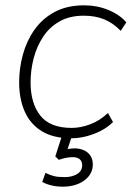

<svg xmlns="http://www.w3.org/2000/svg" viewBox="-20 -512 495 722"><path d="M248 8Q181 8 137.5 -18.5Q94 -45 73 -92.5Q52 -140 52 -202Q52 -255 66 -306.5Q80 -358 109.5 -400Q139 -442 185.5 -467Q232 -492 297 -492Q345 -492 387.5 -474.5Q430 -457 455 -428L434 -396Q406 -425 372.5 -439Q339 -453 295 -453Q242 -453 204 -431.5Q166 -410 142 -373.5Q118 -337 106.5 -292.5Q95 -248 95 -202Q95 -124 131.5 -77.5Q168 -31 250 -31Q283 -31 319 -44.5Q355 -58 386 -87L405 -53Q386 -34 360 -20.5Q334 -7 305 0.5Q276 8 248 8ZM216 190Q193 190 172.5 185Q152 180 139 172L151 138Q169 147 184 150.5Q199 154 223 154Q251 154 270 142.5Q289 131 289 109Q289 95 280 87Q271 79 254 79Q243 79 231 81Q219 83 201 89L188 76L219 -20H257L232 55L214 53Q227 50 238.5 48Q250 46 260 46Q280 46 295.5 53Q311 60 320 73.5Q329 87 329 106Q329 143 297 166.5Q265 190 216 190Z"/></svg>

Font: Nunito Sans 12pt ExtraLight 12pt ExtraLight
Style: Italic
Weight: 250
Italic angle: -9°
Version: Version 3.101;gftools[0.9.27]